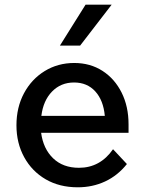

<svg xmlns="http://www.w3.org/2000/svg" viewBox="-20 -781 618 817"><path d="M461 -146 520 -83Q481 -34 427.5 -9Q374 16 311 16Q233 16 174.5 -18Q116 -52 83 -112Q50 -172 50 -248Q50 -324 82 -384Q114 -444 170 -478.5Q226 -513 296 -513Q364 -513 416 -479.5Q468 -446 497.5 -387Q527 -328 527 -252V-216H155Q164 -148 206 -107.5Q248 -67 316 -67Q406 -67 461 -146ZM295 -430Q239 -430 201.5 -391.5Q164 -353 156 -288H426Q420 -354 385.5 -392Q351 -430 295 -430ZM455 -761 321 -587H235L344 -761Z"/></svg>

Font: Wix Madefor Text Medium
Style: Regular
Weight: 500
Designer: Dalton Maag Ltd
Foundry: Dalton Maag Ltd
Version: Version 3.100